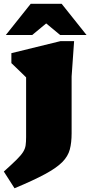

<svg xmlns="http://www.w3.org/2000/svg" viewBox="-37 -752 472 1004"><path d="M99.5 -347.5Q91.5 -355.5 68.5 -377.8Q45.5 -400 22.5 -422V-474L279.5 -537H350.5L337.5 -352V-55Q337.5 -6 328 29.8Q318.5 65.5 288.5 95.8Q258.5 126 199 158.2Q139.5 190.5 39 232.5L-17 145Q25.5 107 49.2 83.5Q73 60 83.8 42.8Q94.5 25.5 97 8Q99.5 -9.5 99.5 -35ZM-6.5 -569 123.5 -732H285.5L415.5 -569H277.5L204.5 -629.5L131.5 -569Z"/></svg>

Font: Newsreader Caption ExtraBold
Style: Regular
Weight: 800
Designer: Hugues Gentile
Foundry: Production Type
Version: Version 1.001